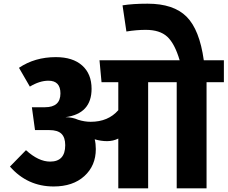

<svg xmlns="http://www.w3.org/2000/svg" viewBox="-20 -1022 1235 1042"><path d="M1195 -695V-576H1101V0H939V-576H784V0H622V-270Q594 -256 561 -256Q528 -256 494 -266Q500 -242 500 -213Q500 -123 438 -66.5Q376 -10 271 -10Q129 -10 34 -118L121 -207Q189 -145 252 -145Q334 -145 334 -234Q334 -276 313.5 -296Q293 -316 248 -316H170L153 -440H224Q308 -440 308 -515Q308 -584 243 -584Q195 -584 142 -552L83 -654Q169 -712 283 -712Q375 -712 426 -666.5Q477 -621 477 -540Q477 -405 335 -386Q373 -386 404 -372Q439 -361 472 -361Q567 -361 622 -424V-576H531L520 -695H955Q928 -786 887.5 -823Q847 -860 771 -860Q721 -860 666 -851L645 -993Q700 -1002 781 -1002Q922 -1002 992.5 -931.5Q1063 -861 1086 -695Z"/></svg>

Font: FiraGO ExtraBold
Style: Regular
Weight: 800
Designer: bBox Type
Foundry: bBox Type GmbH
Version: Version 1.001;PS 001.001;hotconv 1.0.88;makeotf.lib2.5.64775